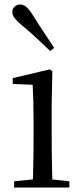

<svg xmlns="http://www.w3.org/2000/svg" viewBox="-20 -838 372 858"><path d="M43 0V-28L153 -39H184L290 -28V0ZM126 0Q127 -24 128 -65Q129 -106 129.5 -150.5Q130 -195 130 -229V-289Q130 -340 129 -381Q128 -422 126 -459L37 -463V-489L202 -528L214 -520L211 -380V-229Q211 -195 211.5 -150.5Q212 -106 213 -65Q214 -24 215 0ZM222 -624 204 -610Q174 -639 143 -668Q112 -697 79 -724Q56 -743 45.5 -757Q35 -771 35 -784Q35 -800 46 -809Q57 -818 70 -818Q84 -818 96.5 -808Q109 -798 125 -773Q149 -734 174 -697Q199 -660 222 -624Z"/></svg>

Font: Noto Serif SC
Style: Regular
Weight: 400
Designer: Ryoko NISHIZUKA 西塚涼子 (kana & ideographs); Frank Grießhammer (Latin, Greek & Cyrillic); Wenlong ZHANG 张文龙 (bopomofo); San
Foundry: Adobe
Version: Version 2.002-H1;hotconv 1.1.0;makeotfexe 2.6.0